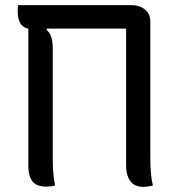

<svg xmlns="http://www.w3.org/2000/svg" viewBox="-20 -720 690 746"><path d="M194 1Q186 3 178.5 4Q171 5 161 5Q121 5 105.5 -16Q90 -37 90 -75V-609Q76 -611 67 -620Q55 -631 51 -651.5Q47 -672 50 -700H490Q511 -700 528 -692.5Q545 -685 554.5 -671Q564 -657 564 -637V-108Q564 -79 566 -52Q568 -25 574 1Q564 3 555.5 4.5Q547 6 536 6Q515 6 500.5 -3Q486 -12 478 -31Q470 -50 470 -78V-609H163L161 -604Q174 -593 179.5 -575Q185 -557 185 -533V-101Q185 -75 187 -49.5Q189 -24 194 1Z"/></svg>

Font: Code D Ace
Style: Regular
Weight: 400
Version: Version 1.085; ttfautohint (v1.8.4.7-5d5b);Nerd Fonts 3.0.2